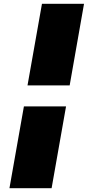

<svg xmlns="http://www.w3.org/2000/svg" viewBox="-20 -848 472 1012"><path d="M106 -287.1H328.1L252 144H29.8ZM347.2 -397.9H125L201.2 -828.1H422.9Z"/></svg>

Font: SVN-Poppins Black
Style: Italic
Weight: 900
Italic angle: -10°
Designer: Ninad Kale (Devanagari), Jonny Pinhorn (Latin)
Foundry: Indian Type Foundry
Version: Version 3.002 2017